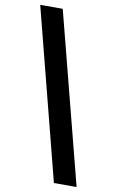

<svg xmlns="http://www.w3.org/2000/svg" viewBox="-111 -926 709 1167"><g transform="rotate(10 243.5 -343.0)"><path d="M39 -869H178L449 183H309Z"/></g></svg>

Font: Khand Variable Light
Style: Regular
Weight: 300
Designer: Satya Rajpurohit
Foundry: Indian Type Foundry
Version: Version 3.000